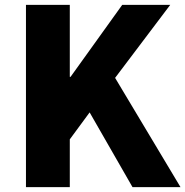

<svg xmlns="http://www.w3.org/2000/svg" viewBox="-20 -764 757 784"><path d="M86 0V-372V-744H265V-450H268L479 -744H675L450 -446L717 0H521L346 -305L265 -195V0Z"/></svg>

Font: GenSekiGothic TW H
Style: Regular
Weight: 900
Version: Version 1.501;PS 1;hotconv 16.6.51;makeotf.lib2.5.65220